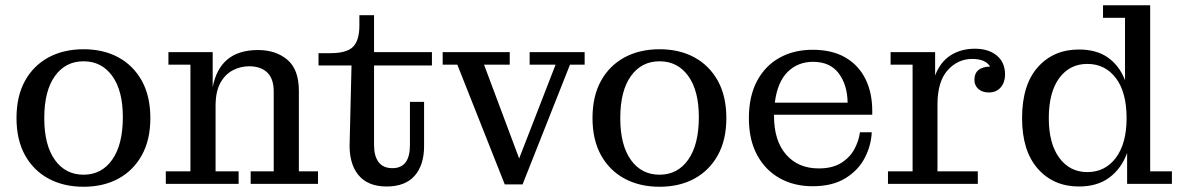

<svg xmlns="http://www.w3.org/2000/svg" viewBox="-20 -702 4511 733"><path d="M299 11Q223 11 165.5 -20Q108 -51 75.5 -109.5Q43 -168 43 -251Q43 -335 75.5 -393.5Q108 -452 165.5 -483Q223 -514 299 -514Q375 -514 432 -483Q489 -452 521.5 -393.5Q554 -335 554 -251Q554 -168 521.5 -109.5Q489 -51 432 -20Q375 11 299 11ZM299 -35Q368 -35 408.5 -92.5Q449 -150 449 -255Q449 -356 408.5 -412Q368 -468 299 -468Q230 -468 189.5 -411.5Q149 -355 149 -251Q149 -148 189.5 -91.5Q230 -35 299 -35Z M613 0V-48H707V-455H623V-503H792V-369Q819 -511 965 -511Q1033 -511 1077 -474Q1121 -437 1121 -355V-48H1194V0H937V-48H1025V-352Q1025 -402 1000 -425.5Q975 -449 931 -449Q898 -449 868.5 -433.5Q839 -418 821 -385Q803 -352 803 -298V-48H891V0Z M1456 10Q1383 10 1347 -35.5Q1311 -81 1315 -162L1322 -452H1196V-499H1241Q1304 -499 1328 -523.5Q1352 -548 1352 -604V-644H1408V-503H1629V-452H1408V-148Q1408 -106 1425.5 -83Q1443 -60 1478 -60Q1545 -60 1545 -148V-313H1599V-144Q1599 -72 1563 -31Q1527 10 1456 10Z M1907 2 1726 -455H1670V-503H1926V-455H1828L1962 -97L2101 -455H2002V-503H2212V-455H2156L1975 2Z M2498 11Q2422 11 2364.5 -20Q2307 -51 2274.5 -109.5Q2242 -168 2242 -251Q2242 -335 2274.5 -393.5Q2307 -452 2364.5 -483Q2422 -514 2498 -514Q2574 -514 2631 -483Q2688 -452 2720.5 -393.5Q2753 -335 2753 -251Q2753 -168 2720.5 -109.5Q2688 -51 2631 -20Q2574 11 2498 11ZM2498 -35Q2567 -35 2607.5 -92.5Q2648 -150 2648 -255Q2648 -356 2607.5 -412Q2567 -468 2498 -468Q2429 -468 2388.5 -411.5Q2348 -355 2348 -251Q2348 -148 2388.5 -91.5Q2429 -35 2498 -35Z M3082 9Q3011 9 2956 -22Q2901 -53 2870 -111Q2839 -169 2839 -251Q2839 -334 2870 -392.5Q2901 -451 2956 -481.5Q3011 -512 3082 -512Q3157 -512 3207.5 -482.5Q3258 -453 3284 -400.5Q3310 -348 3310 -279V-264H2935V-259Q2935 -165 2981 -112Q3027 -59 3106 -59Q3158 -59 3191.5 -80Q3225 -101 3242 -133Q3259 -165 3263 -197H3308Q3306 -147 3281.5 -99.5Q3257 -52 3207.5 -21.5Q3158 9 3082 9ZM3216 -310Q3215 -378 3182 -422Q3149 -466 3084 -466Q3026 -466 2987 -427.5Q2948 -389 2938 -310Z M3370 0V-48H3464V-455H3380V-503H3550V-414Q3570 -466 3609.5 -491Q3649 -516 3702 -516Q3754 -516 3785.5 -490Q3817 -464 3817 -417Q3817 -388 3800.5 -368.5Q3784 -349 3755 -349Q3730 -349 3715 -362.5Q3700 -376 3700 -397Q3700 -446 3760 -448Q3742 -477 3692 -477Q3636 -477 3597.5 -433.5Q3559 -390 3559 -303V-48H3713V0Z M4099 10Q4002 10 3942 -58Q3882 -126 3882 -251Q3882 -378 3942 -445.5Q4002 -513 4099 -513Q4166 -513 4209.5 -482.5Q4253 -452 4275 -396V-634H4191V-682H4371V-48H4454V0H4283V-118Q4261 -58 4215 -24Q4169 10 4099 10ZM4131 -45Q4199 -45 4240 -99.5Q4281 -154 4281 -251Q4281 -350 4240 -404Q4199 -458 4131 -458Q4064 -458 4024 -404Q3984 -350 3984 -251Q3984 -154 4024 -99.5Q4064 -45 4131 -45Z"/></svg>

Font: Montagu Slab 144pt
Style: Regular
Weight: 400
Designer: Florian Karsten
Foundry: Florian Karsten
Version: Version 1.000; ttfautohint (v1.8.3)